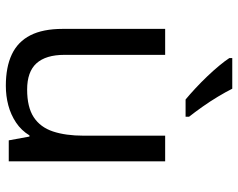

<svg xmlns="http://www.w3.org/2000/svg" viewBox="-99 -707 816 658"><g transform="rotate(90 309.0 -378.0)"><path d="M533 -536V0H461L448 -71H444Q427 -43 400 -25Q373 -7 341 1.5Q309 10 274 10Q210 10 166.5 -10.5Q123 -31 101 -74Q79 -117 79 -185V-536H168V-191Q168 -127 197 -95Q226 -63 287 -63Q347 -63 381.5 -85.5Q416 -108 430.5 -151.5Q445 -195 445 -257V-536ZM284 -766Q295 -744 311.5 -716.5Q328 -689 346.5 -663Q365 -637 380 -618V-606H321Q304 -620 283 -639.5Q262 -659 241.5 -680.5Q221 -702 204.5 -722Q188 -742 179 -756V-766Z"/></g></svg>

Font: Noto Sans Gujarati
Style: Regular
Weight: 400
Designer: Jelle Bosma - Monotype Design Team, Universal Thirst
Foundry: Monotype Imaging Inc.
Version: Version 2.102